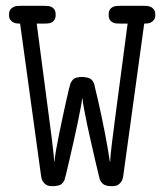

<svg xmlns="http://www.w3.org/2000/svg" viewBox="-20 -631 565 659"><path d="M11 -580Q11 -592 15.5 -598Q20 -604 26 -607Q32 -610 39 -610.5Q46 -611 52 -611H131Q137 -611 144 -610.5Q151 -610 157 -607Q163 -604 167 -598Q171 -592 171 -580Q171 -569 167 -563Q163 -557 157 -554Q151 -551 144 -550.5Q137 -550 131 -550H106L158 -154Q163 -113 164.5 -96.5Q166 -80 166 -76H167Q168 -91 172.5 -116.5Q177 -142 183 -171.5Q189 -201 195.5 -231Q202 -261 207.5 -286Q213 -311 217 -327Q221 -343 222 -345Q230 -362 242 -364.5Q254 -367 262 -367Q269 -367 282.5 -364Q296 -361 303 -344Q303 -342 307 -326.5Q311 -311 316.5 -286.5Q322 -262 328.5 -232Q335 -202 340.5 -172.5Q346 -143 350.5 -117.5Q355 -92 357 -76H358Q359 -97 363.5 -134Q368 -171 374 -217L418 -550H393Q387 -550 380 -550.5Q373 -551 367 -554Q361 -557 357 -563Q353 -569 353 -580Q353 -592 357 -598Q361 -604 367 -607Q373 -610 380 -610.5Q387 -611 393 -611H472Q478 -611 485 -610.5Q492 -610 498 -607Q504 -604 508.5 -598Q513 -592 513 -580Q513 -569 508.5 -563Q504 -557 498 -554Q492 -551 485.5 -550.5Q479 -550 475 -550L403 -27Q401 -14 396 -7Q391 0 385 3.5Q379 7 372.5 7.5Q366 8 362 8Q359 8 353.5 7.5Q348 7 342 5Q336 3 330.5 -2.5Q325 -8 322 -17Q322 -18 317.5 -35.5Q313 -53 307 -79.5Q301 -106 293.5 -138.5Q286 -171 279.5 -201.5Q273 -232 268.5 -257Q264 -282 263 -293H262Q261 -283 256.5 -259Q252 -235 245.5 -204Q239 -173 231.5 -140Q224 -107 217.5 -79Q211 -51 206.5 -32.5Q202 -14 201 -12Q193 3 181 5.5Q169 8 162 8Q157 8 151 7.5Q145 7 139 3.5Q133 0 128 -7Q123 -14 121 -27L49 -550H48Q45 -550 38.5 -550.5Q32 -551 26 -554Q20 -557 15.5 -563Q11 -569 11 -580Z"/></svg>

Font: CMU Typewriter Custom
Style: Regular
Weight: 500
Monospace: yes
Version: Version 0.7.0